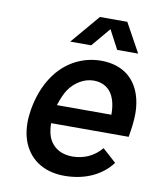

<svg xmlns="http://www.w3.org/2000/svg" viewBox="-80 -763 684 829"><g transform="rotate(10 262.0 -349.0)"><path d="M345 -656 389 -573H481L411 -700H291L183 -573H275ZM279 -86C234 -86 201 -103 181 -135C169 -155 163 -181 163 -212H503C510 -252 514 -284 514 -315C514 -336 512 -356 507 -378C487 -464 425 -515 330 -515C245 -515 171 -473 124 -403C96 -362 77 -312 67 -254C64 -234 62 -216 62 -198C62 -151 73 -111 93 -80C125 -29 182 2 258 2C345 2 419 -30 465 -91L405 -145C372 -106 330 -87 279 -86ZM313 -425C357 -425 389 -402 403 -361C410 -341 413 -319 413 -293H174C183 -320 193 -345 205 -363C231 -401 272 -425 313 -425Z"/></g></svg>

Font: Arthouse Owned Medium
Style: Italic
Weight: 500
Italic angle: -10°
Designer: Jeremy Tribby
Foundry: Tribby Type
Version: Version 1.000;PS 001.000;hotconv 1.0.88;makeotf.lib2.5.64775